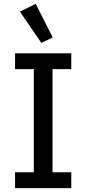

<svg xmlns="http://www.w3.org/2000/svg" viewBox="-20 -974 447 994"><path d="M194 -752 253 -780 165 -954 83 -914ZM349 0V-82H252V-616H349V-698H58V-616H155V-82H58V0Z"/></svg>

Font: IBM Plex Thai Looped Text
Style: Regular
Weight: 450
Designer: Mike Abbink, Paul van der Laan, Pieter van Rosmalen, Ben Mitchell, Mark Frömberg
Foundry: Bold Monday
Version: Version 1.0